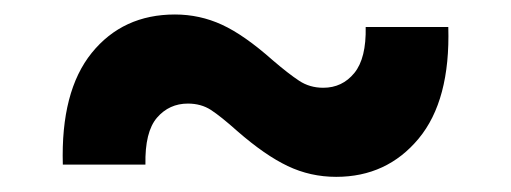

<svg xmlns="http://www.w3.org/2000/svg" viewBox="-20 -422 695 261"><path d="M65.4 -198.2Q62.5 -297.9 104.7 -350.1Q147 -402.3 217.8 -402.3Q251.5 -402.3 281.7 -388.4Q312 -374.5 351.1 -339.8Q372.1 -321.8 386.5 -312.3Q400.9 -302.7 419.4 -302.7Q445.3 -302.7 461.7 -322.8Q478 -342.8 477.1 -385.3H589.4Q592.3 -285.6 549.1 -233.6Q505.9 -181.6 437 -181.6Q401.9 -181.6 371.1 -196.3Q340.3 -210.9 302.7 -243.7Q280.3 -263.7 266.8 -272.5Q253.4 -281.2 235.4 -281.2Q210 -281.2 193.4 -262Q176.8 -242.7 177.7 -198.2Z"/></svg>

Font: Inter Display
Style: Bold
Weight: 700
Designer: Rasmus Andersson
Foundry: rsms
Version: Version 4.001;git-9221beed3